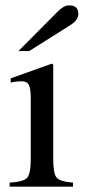

<svg xmlns="http://www.w3.org/2000/svg" viewBox="-20 -698 318 718"><path d="M49 -507 196 -655Q219 -678 238 -678Q273 -678 273 -646Q273 -623 243 -604L89 -507ZM253 0H16V-15Q68 -18 81.5 -33Q95 -48 95 -104V-331Q95 -366 88 -380Q81 -394 62 -394Q38 -394 20 -389V-405L174 -460L179 -456V-105Q179 -49 191.5 -34Q204 -19 253 -15Z"/></svg>

Font: STIX MathJax Latin
Style: Regular
Weight: 400
Designer: MicroPress Inc., with final additions and corrections provided by Coen Hoffman, Elsevier (retired)
Version: Version 1.1.1